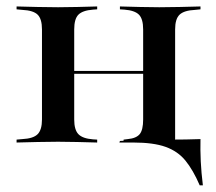

<svg xmlns="http://www.w3.org/2000/svg" viewBox="-20 -435 660 586"><path d="M157.3 -2.4Q124.2 -2.4 95.2 -1.6Q66.1 -0.8 30.6 0V-8.9L48.4 -10.5Q81.5 -12.1 94.8 -25.4Q108.1 -38.7 108.1 -70.2V-345.2Q108.1 -377.4 94.8 -390.3Q81.5 -403.2 48.4 -404.8L30.6 -406.5V-415.3Q66.1 -414.5 95.2 -413.7Q124.2 -412.9 157.3 -412.9Q188.7 -412.9 215.7 -413.7Q242.7 -414.5 276.6 -415.3V-406.5L263.7 -405.6Q232.3 -403.2 219.4 -390.3Q206.5 -377.4 206.5 -345.2V-70.2Q206.5 -38.7 219.4 -25.4Q232.3 -12.1 263.7 -9.7L276.6 -8.9V0Q242.7 -0.8 215.7 -1.6Q188.7 -2.4 157.3 -2.4ZM416.9 -207.3V-345.2Q416.9 -377.4 404 -390.3Q391.1 -403.2 359.7 -405.6L346 -406.5V-415.3Q380.6 -414.5 407.7 -413.7Q434.7 -412.9 466.1 -412.9Q499.2 -412.9 528.2 -413.7Q557.3 -414.5 591.9 -415.3V-406.5L575 -404.8Q541.9 -403.2 528.2 -390.3Q514.5 -377.4 514.5 -345.2V-207.3ZM466.1 -2.4Q437.1 -2.4 412.1 -1.6Q387.1 -0.8 356.5 0L357.3 -8.9L370.2 -10.5Q396 -12.9 406.5 -25.8Q416.9 -38.7 416.9 -70.2V-207.3H514.5V0L466.9 -2.4ZM344.4 0 346 -4.8 416.9 -8.1 471.8 -21 513.7 -8.9H387.1H502.4Q525 -8.9 547.2 -9.3Q569.4 -9.7 591.9 -10.5Q591.1 22.6 592.7 57.3Q594.4 91.9 599.2 130.6H589.5Q569.4 83.9 546 55.2Q522.6 26.6 485.5 13.3Q448.4 0 387.1 0ZM172.6 -209.7V-218.5H451.6V-209.7Z"/></svg>

Font: Playfair 144pt SemiExpanded SemiBold
Style: Regular
Weight: 600
Width: 6
Designer: Claus Eggers Sørensen
Foundry: Claus Eggers Sørensen
Version: Version 2.203